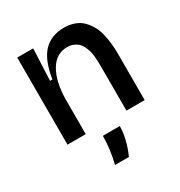

<svg xmlns="http://www.w3.org/2000/svg" viewBox="-175 -656 932 993"><g transform="rotate(-30 291.0 -159.5)"><path d="M64 0V-297.9V-520H159.2L150.9 -331.1H165Q181.6 -438 227.5 -485.6Q273.4 -533.2 349.1 -533.2Q384.8 -533.2 413.1 -522.5Q441.4 -511.7 460.2 -492.2Q479 -472.7 492.2 -448.7Q505.4 -424.8 512.2 -395Q519 -365.2 522 -337.4Q524.9 -309.6 524.9 -278.8V0H416V-265.1Q416 -281.7 415.5 -293.9Q415 -306.2 413.1 -325.4Q411.1 -344.7 407.2 -358.6Q403.3 -372.6 395.8 -388.4Q388.2 -404.3 377.7 -414.3Q367.2 -424.3 350.8 -431.2Q334.5 -438 314 -438Q248 -438 211.2 -375.5Q174.3 -313 172.9 -207V0ZM224.1 213.9Q245.1 128.9 245.1 51.8H346.2Q346.2 126 307.1 213.9Z"/></g></svg>

Font: Bricolage Grotesque Medium
Style: Regular
Weight: 500
Designer: Mathieu Triay
Foundry: Atelier Triay
Version: Version 1.000;gftools[0.9.30]